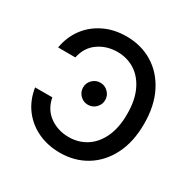

<svg xmlns="http://www.w3.org/2000/svg" viewBox="-165 -898 1065 1069"><g transform="rotate(30 367.5 -363.5)"><path d="M351.9 9.9Q275.2 9.9 211.6 -19.4Q148.1 -48.7 106 -103.7Q63.9 -158.7 51.5 -236.5H162.3Q175.8 -165.8 228.5 -128Q281.2 -90.2 350.9 -90.2Q413.7 -90.2 463.2 -121.8Q512.8 -153.4 541.4 -214.5Q570 -275.6 570 -363.6Q570 -452.8 541.2 -513.7Q512.4 -574.6 463.1 -605.8Q413.7 -637.1 351.2 -637.1Q282.3 -637.1 229.4 -600Q176.5 -562.9 162.3 -492.9L51.5 -493.3Q63.6 -565.3 104.2 -620.2Q144.9 -675.1 208.5 -706.1Q272 -737.2 351.9 -737.2Q446.4 -737.2 520.2 -692.3Q594.1 -647.4 636.5 -563.7Q679 -480.1 679 -363.6Q679 -247.5 636.4 -163.7Q593.8 -79.9 519.9 -35Q446 9.9 351.9 9.9ZM354 -299.4Q324.9 -299.4 304 -320.1Q283 -340.9 283 -370.4Q283 -399.5 304 -420.3Q324.9 -441.1 354 -441.1Q383.2 -441.1 404.1 -420.3Q425.1 -399.5 425.1 -370.4Q425.1 -340.9 404.1 -320.1Q383.2 -299.4 354 -299.4Z"/></g></svg>

Font: Linik Sans Medium
Style: Regular
Weight: 500
Designer: Rasmus Andersson (font), Cristiano Sobral (main changes)
Foundry: rsms
Version: Version 3.018;June 1, 2022;FontCreator 14.0.0.2814 64-bit; t